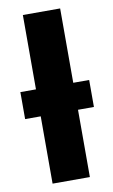

<svg xmlns="http://www.w3.org/2000/svg" viewBox="-87 -806 500 852"><g transform="rotate(-10 163.5 -380.0)"><path d="M247.1 0V-303.2H318.8V-424.8H247.1V-759.8H79.1V-424.8H8.8V-303.2H79.1V0Z"/></g></svg>

Font: Noto Reveo Sans
Style: Regular
Weight: 800
Designer: Monotype Design Team
Foundry: Monotype Imaging Inc.
Version: Version 2.007